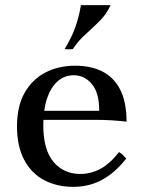

<svg xmlns="http://www.w3.org/2000/svg" viewBox="-20 -710 555 745"><path d="M264 15Q201 15 151.5 -11Q102 -37 74 -89.5Q46 -142 46 -220Q46 -297 75 -349Q104 -401 155 -428Q206 -455 272 -455Q334 -455 378.5 -432Q423 -409 447 -361Q471 -313 471 -238Q445 -241 416 -243Q387 -245 346 -245H138V-280H365Q365 -350 336.5 -384Q308 -418 266 -418Q230 -418 203.5 -394.5Q177 -371 162.5 -328Q148 -285 148 -224Q148 -129 187.5 -82Q227 -35 292 -35Q332 -35 369 -54.5Q406 -74 442 -120Q450 -115 456.5 -109Q463 -103 470 -95Q427 -40 376.5 -12.5Q326 15 264 15ZM409 -690Q394 -656 367 -629Q340 -602 311.5 -576.5Q283 -551 263 -520Q247 -517 231 -520Q259 -566 273 -606.5Q287 -647 294 -690Z"/></svg>

Font: Poltawski Nowy
Style: Regular
Weight: 400
Designer: Adam Pótawski, Mateusz Machalski, Borys Kosmynka, Ania Wieluska
Foundry: Capitalics.wtf
Version: Version 1.001;gftools[0.9.25]